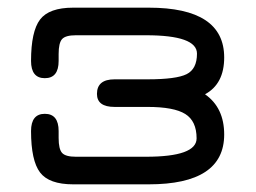

<svg xmlns="http://www.w3.org/2000/svg" viewBox="-20 -481 668 501"><path d="M365 -202H279Q233 -202 233 -236Q233 -274 279 -274H365Q440 -274 467 -287.5Q494 -301 494 -341Q494 -389 361 -389H178Q151 -389 142 -379Q133 -369 133 -340V-322Q133 -277 97 -277Q61 -277 61 -322Q61 -399 84.5 -430Q108 -461 171 -461H368Q565 -461 565 -331Q565 -262 515 -235Q565 -200 565 -130Q565 0 368 0H171Q108 0 84.5 -31Q61 -62 61 -139Q61 -184 97 -184Q133 -184 133 -139V-121Q133 -92 142 -82Q151 -72 178 -72H361Q493 -72 493 -120Q493 -165 463.5 -183.5Q434 -202 365 -202Z"/></svg>

Font: Jura SemiBold
Style: Regular
Weight: 600
Designer: Daniel Johnson, Alexei Vanyashin
Foundry: Daniel Johnson
Version: Version 5.103